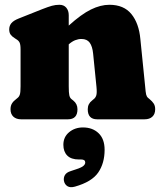

<svg xmlns="http://www.w3.org/2000/svg" viewBox="-20 -499 675 803"><path d="M267.5 -435.5V-392Q320 -439.5 360.2 -459.2Q400.5 -479 437.5 -479Q498 -479 529.5 -440.2Q561 -401.5 567 -336L587 -138Q589 -113 591.2 -103.8Q593.5 -94.5 599.5 -89.5L605.5 -84.5Q616.5 -75.5 622.8 -66Q629 -56.5 629 -42Q629 -22 617.2 -11Q605.5 0 584.5 0H386.5Q347 0 347 -42Q347 -65 365 -78.5L372 -84.5Q379 -89.5 382.5 -99.5Q386 -109.5 383.5 -135.5L369.5 -274.5Q366.5 -305 355.2 -320.5Q344 -336 320.5 -336Q307.5 -336 294.2 -330.8Q281 -325.5 267.5 -313.5V-138Q267.5 -110.5 270 -100Q272.5 -89.5 279 -84.5L286.5 -78.5Q304 -64.5 304 -42Q304 0 264 0H68.5Q48 0 36 -11Q24 -22 24 -42Q24 -56.5 30 -66.2Q36 -76 47.5 -84.5L53.5 -89.5Q60 -94.5 63 -103.8Q66 -113 66 -138V-292.5Q66 -313.5 61.5 -321.8Q57 -330 48 -335L42 -339Q30.5 -346 24.5 -354.2Q18.5 -362.5 18.5 -376Q18.5 -391 27.5 -402Q36.5 -413 58 -421.5L156 -460.5Q181.5 -470.5 197 -474.8Q212.5 -479 228.5 -479Q247 -479 257.2 -466.8Q267.5 -454.5 267.5 -435.5ZM310 168Q277.5 168 261.2 151.5Q245 135 245 106.5Q245 74 269 54Q293 34 327 34Q367 34 392.2 58Q417.5 82 417.5 127.5Q417.5 183.5 390.8 222.5Q364 261.5 293.5 281.5Q274 287 262.2 279.8Q250.5 272.5 247.5 258Q245 244.5 251.5 233.2Q258 222 276 216.5Q315.5 204.5 326 197Q336.5 189.5 336.5 180.5Q336.5 168 319.5 168Z"/></svg>

Font: Fraunces 72pt SuperSoft Black
Style: Regular
Weight: 900
Version: Version 1.000;[0bf87f6ff]